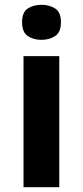

<svg xmlns="http://www.w3.org/2000/svg" viewBox="-20 -780 345 800"><path d="M153 -760Q186 -760 210 -744.5Q234 -729 234 -687Q234 -646 210 -630Q186 -614 153 -614Q119 -614 95.5 -630Q72 -646 72 -687Q72 -729 95.5 -744.5Q119 -760 153 -760ZM227 -546V0H78V-546Z"/></svg>

Font: RS Noto Sans
Style: Bold
Weight: 700
Designer: Monotype Design Team
Foundry: Monotype Imaging Inc.
Version: Version 3.10